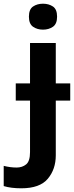

<svg xmlns="http://www.w3.org/2000/svg" viewBox="-83 -776 400 1036"><path d="M73 -686Q73 -647 95.5 -631.5Q118 -616 149 -616Q180 -616 202.5 -631.5Q225 -647 225 -686Q225 -726 202.5 -741Q180 -756 149 -756Q118 -756 95.5 -741Q73 -726 73 -686ZM32 240Q132 240 175 188.5Q218 137 218 62V-233H296V-326H218V-544H79V-326H2V-233H79V45Q79 94 58 111Q37 128 7 128Q-27 128 -63 119V228Q-24 240 32 240Z"/></svg>

Font: Noto Sans UI
Style: Bold
Weight: 700
Designer: Monotype Design Team
Foundry: Monotype Imaging Inc.
Version: Version 1.901